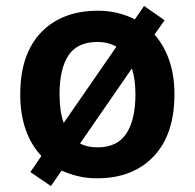

<svg xmlns="http://www.w3.org/2000/svg" viewBox="-20 -589 654 645"><path d="M566 -272Q566 -137 496 -63.5Q426 10 306 10Q273 10 243 3Q213 -4 187 -16L151 36L82 -11L119 -65Q85 -101 66.5 -153Q48 -205 48 -272Q48 -407 118 -480Q188 -553 309 -553Q376 -553 433 -524L464 -569L533 -521L499 -473Q531 -437 548.5 -386.5Q566 -336 566 -272ZM180 -272Q180 -244 183.5 -219.5Q187 -195 194 -176L371 -432Q344 -448 307 -448Q240 -448 210 -403Q180 -358 180 -272ZM435 -272Q435 -323 423 -359L249 -107Q272 -94 308 -94Q374 -94 404.5 -140.5Q435 -187 435 -272Z"/></svg>

Font: Noto Sans Sora Sompeng SemiBold
Style: Regular
Weight: 600
Version: Version 2.101